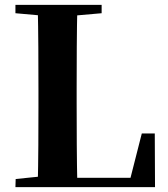

<svg xmlns="http://www.w3.org/2000/svg" viewBox="-20 -764 687 784"><path d="M43 0 44 -33 200 -49H216L215 0ZM134 0Q136 -86 136.5 -170Q137 -254 137 -325V-394Q137 -483 136.5 -570Q136 -657 134 -744H296Q294 -658 293.5 -571.5Q293 -485 293 -405V-342Q293 -260 293.5 -173.5Q294 -87 296 0ZM215 0 216 -38H582L504 -3L559 -219H612L613 0ZM43 -710V-744H395V-710L236 -696H200Z"/></svg>

Font: Noto Serif TC ExtraLight ExtraBold
Style: Regular
Weight: 800
Version: Version 2.002-H1;hotconv 1.1.0;makeotfexe 2.6.0